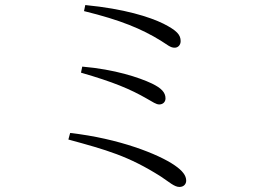

<svg xmlns="http://www.w3.org/2000/svg" viewBox="-20 -735 1040 761"><path d="M696 -572C696 -597 681 -614 628 -641C573 -668 473 -700 318 -715L313 -691C460 -655 542 -620 617 -574C643 -558 656 -545 673 -546C685 -546 696 -556 696 -572ZM306 -471 301 -447C429 -410 496 -382 562 -344C585 -331 599 -321 611 -321C626 -321 636 -331 636 -345C636 -369 619 -386 582 -404C531 -428 435 -460 306 -471ZM258 -208 251 -182C401 -141 489 -117 618 -35C650 -14 671 6 691 6C709 6 718 -6 718 -19C718 -39 704 -58 672 -80C608 -124 452 -186 258 -208Z"/></svg>

Font: Noto Serif CJK KR Light
Style: Regular
Weight: 300
Designer: Ryoko NISHIZUKA 西塚涼子 (kana & ideographs); Frank Grießhammer (Latin, Greek & Cyrillic); Wenlong ZHANG 张文龙 (bopomofo); San
Foundry: Adobe
Version: Version 2.001;hotconv 1.1.0;makeotfexe 2.6.0